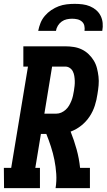

<svg xmlns="http://www.w3.org/2000/svg" viewBox="-35 -975 555 995"><path d="M-14 0 -15 -105H23L110 -630H86V-735H303Q326 -735 348 -731.5Q370 -728 389.5 -718.5Q409 -709 424.5 -694Q440 -679 451 -661Q462 -643 467.5 -621.5Q473 -600 475.5 -578Q478 -556 476 -533Q474 -510 470 -487Q466 -458 456.5 -428Q447 -398 429.5 -371.5Q412 -345 386.5 -324.5Q361 -304 331 -293Q349 -248 362 -201Q375 -154 380 -105H431V0H253Q259 -37 256.5 -74Q254 -111 247 -146Q240 -181 229 -215Q218 -249 205 -281H177L148 -105H172V0ZM195 -386H257Q270 -386 282.5 -391.5Q295 -397 305.5 -406.5Q316 -416 323 -428Q330 -440 335 -452.5Q340 -465 343 -478Q346 -491 348 -504Q350 -517 351.5 -530Q353 -543 352.5 -556Q352 -569 350 -581.5Q348 -594 342.5 -605Q337 -616 326.5 -623Q316 -630 303 -630H235ZM163 -815Q167 -836 175 -856Q183 -876 197.5 -893Q212 -910 230.5 -922.5Q249 -935 269 -942.5Q289 -950 310 -952.5Q331 -955 352 -955Q373 -955 393 -952.5Q413 -950 431 -942.5Q449 -935 463.5 -922.5Q478 -910 486.5 -893Q495 -876 497 -856Q499 -836 495 -815H403Q405 -829 402 -842Q399 -855 389 -863.5Q379 -872 366 -875Q353 -878 339 -878Q325 -878 311 -875Q297 -872 285 -863.5Q273 -855 265 -842Q257 -829 255 -815Z"/></svg>

Font: Iosevka Curly Slab Extrabold
Style: Italic
Weight: 800
Italic angle: -9°
Monospace: yes
Designer: Belleve Invis
Foundry: Belleve Invis
Version: Version 22.1.2; ttfautohint (v1.8.4)